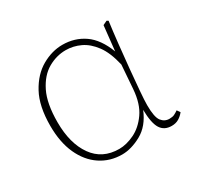

<svg xmlns="http://www.w3.org/2000/svg" viewBox="-114 -616 783 762"><g transform="rotate(-30 277.5 -235.0)"><path d="M84 -226Q84 -129 125.5 -70.5Q167 -12 244 -12Q277 -12 313.5 -29.5Q350 -47 377.5 -86Q405 -125 410 -190L418 -298Q404 -359 378.5 -393.5Q353 -428 321 -443Q289 -458 255 -458Q212 -458 173 -435.5Q134 -413 109 -362.5Q84 -312 84 -226ZM243 13Q188 13 144.5 -16Q101 -45 76.5 -99Q52 -153 52 -228Q52 -318 82.5 -374Q113 -430 159.5 -456.5Q206 -483 254 -483Q310 -483 353.5 -453Q397 -423 423 -355V-358L435 -469L454 -478L461 -474Q455 -429 449 -374Q443 -319 438 -266Q433 -213 429.5 -170.5Q426 -128 426 -107Q426 -52 440 -34Q454 -16 476 -16Q490 -16 498.5 -20Q507 -24 517 -31L527 -17Q517 -4 503 4.5Q489 13 470 13Q436 13 420 -12.5Q404 -38 403 -99Q378 -38 331.5 -12.5Q285 13 243 13Z"/></g></svg>

Font: Source Serif Pro ExtraLight
Style: Regular
Weight: 200
Designer: Frank Grießhammer
Foundry: Adobe Systems Incorporated
Version: Version 3.001;hotconv 1.0.111;makeotfexe 2.5.65597